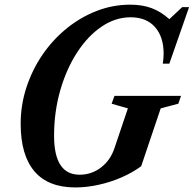

<svg xmlns="http://www.w3.org/2000/svg" viewBox="-20 -792 830 822"><path d="M302.5 10.5Q186 10.5 127.2 -58.8Q68.5 -128 68.5 -262Q68.5 -342.5 93.2 -418Q118 -493.5 162 -557.8Q206 -622 265 -670Q324 -718 393.5 -745Q463 -772 537.5 -772Q589.5 -772 629 -757.2Q668.5 -742.5 705 -710L760 -761.5H789.5L705 -519.5H677Q680.5 -541 680.5 -563Q680.5 -634.5 643.5 -676.2Q606.5 -718 539.5 -718Q473.5 -718 414.2 -677.5Q355 -637 309.5 -566.5Q264 -496 237.8 -404.5Q211.5 -313 211.5 -210.5Q211.5 -44 321 -44Q372 -44 412.5 -75Q453 -106 470.5 -159L527.5 -328L458 -348L470 -381.5H755L743.5 -348L668 -328L584.5 -80.5Q547.5 -53 500.2 -32.5Q453 -12 402 -0.8Q351 10.5 302.5 10.5Z"/></svg>

Font: Libre Caslon Condensed Bold
Style: Italic
Weight: 700
Italic angle: -22.583°
Designer: Pablo Impallari, Rodrigo Fuenzalida, Katja Schimmel, Ertekin Erdin
Foundry: Pablo Impallari, Rodrigo Fuenzalida
Version: Version 2.000; ttfautohint (v1.8.4.7-5d5b);gftools[0.9.33]